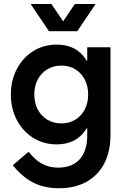

<svg xmlns="http://www.w3.org/2000/svg" viewBox="-20 -748 652 992"><path d="M435.5 -259.8Q435.5 -303.2 417.7 -337.4Q399.9 -371.6 368.4 -390.4Q336.9 -409.2 296.9 -409.2Q256.3 -409.2 224.6 -390.1Q192.9 -371.1 175 -337.2Q157.2 -303.2 157.2 -259.8Q157.2 -216.3 175 -182.4Q192.9 -148.4 224.6 -129.4Q256.3 -110.4 296.9 -110.4Q336.9 -110.4 368.4 -129.2Q399.9 -147.9 417.7 -182.1Q435.5 -216.3 435.5 -259.8ZM45.9 105.5 127.9 36.1Q161.6 79.1 197.5 98.4Q233.4 117.7 280.3 118.2Q353.5 117.7 392.3 74.2Q431.2 30.8 430.7 -50.8V-85H427.7Q403.3 -43.9 364.3 -22.9Q325.2 -2 273.4 -2Q205.6 -2 151.6 -35.6Q97.7 -69.3 66.9 -128.2Q36.1 -187 36.1 -259.8Q36.1 -332.5 66.9 -391.4Q97.7 -450.2 151.6 -483.9Q205.6 -517.6 273.4 -517.6Q325.2 -517.6 364.3 -496.6Q403.3 -475.6 427.7 -434.6H430.7V-503.9H550.8V-50.8Q550.8 34.7 518.6 96.7Q486.3 158.7 426.3 191.7Q366.2 224.6 284.2 224.6Q209.5 224.6 152.3 195.6Q95.2 166.5 45.9 105.5ZM245.6 -727.5 306.2 -637.7 366.7 -727.5H474.1L379.4 -586.9H232.9L138.2 -727.5Z"/></svg>

Font: Wanted Sans SemiBold
Style: Regular
Weight: 600
Designer: Original Design by Kil Hyung-jin and Kang Hanbin, Wanted Lab, Inc; Hangeul from Source Han Sans by Jang Soo-young and Ka
Foundry: Wanted Lab, Inc.
Version: Version 1.003